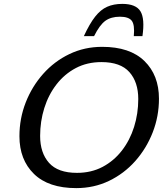

<svg xmlns="http://www.w3.org/2000/svg" viewBox="-20 -958 860 988"><path d="M798 -450Q798 -359.5 765.8 -276.8Q733.5 -194 676 -129.2Q618.5 -64.5 541 -27.2Q463.5 10 372.5 10Q229.5 10 154.8 -63Q80 -136 80 -257Q80 -348 112.2 -430.5Q144.5 -513 202 -577.8Q259.5 -642.5 337.2 -679.8Q415 -717 505.5 -717Q648.5 -717 723.2 -644Q798 -571 798 -450ZM186.5 -258.5Q186.5 -171.5 232.2 -120Q278 -68.5 376 -68.5Q449.5 -68.5 507.8 -99.2Q566 -130 607.2 -183.2Q648.5 -236.5 670 -305Q691.5 -373.5 691.5 -448.5Q691.5 -535.5 645.8 -587Q600 -638.5 502 -638.5Q428.5 -638.5 370.2 -607.8Q312 -577 270.8 -523.8Q229.5 -470.5 208 -402Q186.5 -333.5 186.5 -258.5ZM597 -872Q551.5 -872 522.2 -851Q493 -830 464 -772H411.5Q441 -836 469.5 -872.2Q498 -908.5 531.5 -923.2Q565 -938 609 -938Q679.5 -938 702.8 -899.8Q726 -861.5 713 -772H668.5Q674 -830.5 658 -851.2Q642 -872 597 -872Z"/></svg>

Font: Newsreader Caption
Style: Italic
Weight: 400
Italic angle: -17°
Designer: Hugues Gentile
Foundry: Production Type
Version: Version 1.001